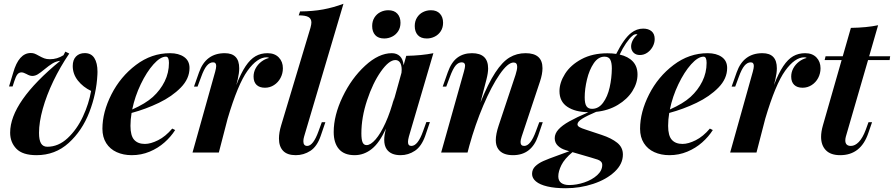

<svg xmlns="http://www.w3.org/2000/svg" viewBox="-20 -815 4777 1026"><path d="M368.7 -462.4Q368.7 -495.1 386.2 -513.2Q403.8 -531.2 433.1 -531.2Q467.3 -531.2 484.1 -504.9Q501 -478.5 501 -430.7L500.5 -416Q495.6 -314.5 457.3 -215.3Q418.9 -116.2 346.9 -51Q274.9 14.2 175.3 14.2Q100.6 14.2 67.4 -20.3Q34.2 -54.7 34.2 -106Q34.2 -270.5 302.2 -490.2Q278.8 -487.3 260.3 -475.8Q241.7 -464.4 216.8 -443.8Q195.8 -426.3 181.6 -417.7Q167.5 -409.2 152.3 -409.2Q139.2 -409.2 121.6 -419.4Q105 -428.2 95.2 -428.2Q81.5 -428.2 73 -417.5Q64.5 -406.7 56.2 -380.4L47.4 -353H28.3L50.3 -425.8Q80.1 -531.7 144.5 -531.7Q156.2 -531.7 165 -528.3Q173.8 -524.9 187.5 -517.1Q204.1 -507.8 216.6 -503.2Q229 -498.5 246.6 -498.5Q285.6 -498.5 319.3 -520L329.1 -539.1L350.1 -528.8Q301.8 -458 265.1 -381.6Q228.5 -305.2 208.5 -233.4Q188.5 -161.6 188.5 -105Q188.5 -66.9 199.2 -48.8Q210 -30.8 232.9 -30.8Q292 -30.8 341.3 -76.7Q390.6 -122.6 422.9 -191.7Q455.1 -260.7 466.8 -329.1Q423.8 -349.6 396.2 -384.5Q368.7 -419.4 368.7 -462.4Z M683.1 -211.4Q677.2 -176.3 677.2 -142.6Q677.2 -89.8 697 -67.9Q716.8 -45.9 754.4 -45.9Q785.2 -45.9 824.7 -65.7Q864.3 -85.4 900.4 -127.9L916 -120.1Q893.6 -84.5 859.1 -54Q824.7 -23.4 779.8 -4.6Q734.9 14.2 684.1 14.2Q639.2 14.2 603.5 -2Q567.9 -18.1 547.6 -50Q527.3 -82 527.3 -127Q527.3 -215.8 575.4 -310.5Q623.5 -405.3 706.5 -468Q789.6 -530.8 888.7 -530.8Q935.1 -530.8 963.9 -510.5Q992.7 -490.2 992.7 -451.7Q992.7 -394.5 946 -346.9Q899.4 -299.3 829.3 -265.6Q759.3 -231.9 683.1 -211.4ZM686.5 -230Q757.3 -261.2 796.9 -296.9Q836.9 -333.5 859.9 -379.9Q882.8 -426.3 882.8 -479Q882.8 -512.2 866.7 -512.2Q836.9 -512.2 800.3 -471.4Q763.7 -430.7 732.2 -365Q700.7 -299.3 686.5 -230Z M1491.7 -450.2Q1491.7 -422.4 1479 -398.4Q1466.3 -374.5 1444.3 -360.4Q1422.4 -346.2 1396 -346.2Q1366.7 -346.2 1350.8 -361.6Q1335 -377 1335 -405.8Q1335 -429.2 1346.2 -450Q1357.4 -470.7 1376.5 -485.4Q1395.5 -500 1418 -505.4Q1412.1 -508.8 1405.3 -508.8Q1354.5 -508.8 1302.7 -437Q1251 -365.2 1196.3 -180.7L1149.4 0H1008.8L1129.9 -432.1Q1135.3 -452.1 1135.3 -462.4Q1135.3 -481.9 1118.7 -481.9Q1100.6 -481.9 1085.2 -463.9Q1069.8 -445.8 1054.7 -403.3L1035.6 -352.1H1016.6L1043.5 -428.2Q1079.6 -530.8 1181.2 -530.8Q1258.3 -530.8 1258.3 -450.2Q1258.3 -424.8 1250.5 -391.1L1242.7 -360.4Q1267.6 -424.3 1292.5 -461.4Q1317.4 -498.5 1345.5 -514.6Q1373.5 -530.8 1409.7 -530.8Q1447.8 -530.8 1469.7 -508.1Q1491.7 -485.4 1491.7 -450.2Z M1601.1 -60.5Q1601.1 -35.2 1621.6 -35.2Q1653.8 -35.2 1682.1 -113.8L1699.7 -162.1H1718.8L1693.8 -88.9Q1674.3 -32.2 1638.7 -9Q1603 14.2 1560.5 14.2Q1515.1 14.2 1492.9 -9Q1470.7 -32.2 1470.7 -74.7Q1470.7 -106.4 1482.4 -145L1639.2 -667Q1644 -685.1 1644 -694.8Q1644 -714.8 1628.4 -723.9Q1612.8 -732.9 1576.2 -732.9L1583.5 -753.9Q1651.9 -754.4 1707 -764.6Q1762.2 -774.9 1815.4 -794.9L1605 -85Q1601.1 -71.8 1601.1 -60.5Z M1763.7 0ZM2277.3 -162.6 2252.4 -89.4Q2232.4 -32.7 2197.3 -9.3Q2162.1 14.2 2120.6 14.2Q2068.4 14.2 2046.4 -17.6Q2033.2 -37.1 2033.2 -67.9Q2033.2 -91.8 2042 -127.9Q2008.8 -52.7 1967 -19.3Q1925.3 14.2 1875 14.2Q1819.3 14.2 1791.3 -18.3Q1763.2 -50.8 1763.2 -109.4Q1763.2 -198.2 1810.8 -297.6Q1858.4 -397 1931.2 -463.9Q2003.9 -530.8 2073.7 -530.8Q2100.6 -530.8 2117.2 -514.6Q2133.8 -498.5 2136.7 -466.3L2150.9 -516.6Q2232.9 -518.1 2295.9 -530.8L2165 -85.4Q2160.2 -67.4 2160.2 -56.6Q2160.2 -35.2 2178.2 -35.2Q2212.9 -35.2 2240.7 -113.8L2258.3 -162.6ZM2126.5 -442.4Q2126.5 -466.8 2117.7 -480.5Q2108.9 -494.1 2092.8 -494.1Q2058.6 -494.1 2015.4 -432.9Q1972.2 -371.6 1941.7 -279.5Q1911.1 -187.5 1911.1 -102.1Q1911.1 -68.4 1917.7 -54Q1924.3 -39.6 1939 -39.6Q1960.4 -39.6 1987.1 -70.1Q2013.7 -100.6 2040 -158.4Q2066.4 -216.3 2086.9 -294.9L2082 -270L2125.5 -426.3Q2126.5 -437 2126.5 -442.4ZM2055.2 -760.3Q2086.4 -760.3 2103.3 -741.9Q2120.1 -723.6 2120.1 -693.4Q2120.1 -667.5 2107.9 -648.4Q2095.7 -629.4 2075.7 -619.4Q2055.7 -609.4 2033.2 -609.4Q2001.5 -609.4 1985.1 -627.4Q1968.8 -645.5 1968.8 -675.8Q1968.8 -701.7 1980.7 -720.9Q1992.7 -740.2 2012.5 -750.2Q2032.2 -760.3 2055.2 -760.3ZM2282.7 -760.3Q2314 -760.3 2330.8 -741.9Q2347.7 -723.6 2347.7 -693.4Q2347.7 -667.5 2335.4 -648.4Q2323.2 -629.4 2303.2 -619.4Q2283.2 -609.4 2260.7 -609.4Q2229 -609.4 2212.6 -627.4Q2196.3 -645.5 2196.3 -675.8Q2196.3 -701.7 2208.3 -720.9Q2220.2 -740.2 2240 -750.2Q2259.8 -760.3 2282.7 -760.3Z M2855.5 -88.9Q2820.3 14.2 2721.2 14.2Q2664.6 14.2 2642.1 -19Q2629.4 -37.6 2629.4 -65.9Q2629.4 -98.6 2645 -145L2734.9 -415Q2743.7 -442.4 2743.7 -458Q2743.7 -481 2724.6 -481Q2693.8 -481 2650.1 -417.7Q2606.4 -354.5 2562.7 -251.5Q2519 -148.4 2487.8 -35.6L2478.5 0H2337.4L2459 -432.1Q2465.3 -454.6 2465.3 -463.9Q2465.3 -481.9 2447.3 -481.9Q2429.2 -481.9 2414.6 -464.6Q2399.9 -447.3 2383.8 -403.3L2364.7 -352.1H2345.7L2372.6 -428.2Q2391.6 -482.4 2423.8 -506.6Q2456.1 -530.8 2502 -530.8Q2588.4 -530.8 2588.4 -449.2Q2588.4 -425.3 2579.6 -391.1L2547.4 -267.1Q2588.9 -369.6 2626.7 -427.2Q2664.6 -484.9 2702.9 -507.8Q2741.2 -530.8 2788.6 -530.8Q2878.9 -530.8 2878.9 -450.7Q2878.9 -419.4 2865.7 -379.9L2767.6 -85Q2761.7 -66.9 2761.7 -56.2Q2761.7 -35.2 2781.2 -35.2Q2815.4 -35.2 2843.8 -113.8L2861.8 -162.1H2880.4Z M3478.5 -606.4Q3478.5 -585.4 3467.8 -565.7Q3457 -545.9 3439 -533.4Q3420.9 -521 3399.4 -521Q3377.9 -521 3365.2 -533.9Q3352.5 -546.9 3352.5 -566.9Q3352.5 -582.5 3361.1 -599.4Q3369.6 -616.2 3386.2 -630.4Q3383.8 -632.3 3379.4 -632.3Q3369.1 -632.3 3359.4 -623.5Q3344.7 -611.8 3325.4 -583.7Q3306.2 -555.7 3291.5 -523.4Q3336.4 -513.2 3361.6 -486.6Q3386.7 -460 3386.7 -417Q3386.7 -371.6 3359.4 -328.1Q3332 -284.7 3281.5 -254.4Q3231 -224.1 3165.5 -217.3Q3117.2 -196.8 3091.6 -180.9Q3065.9 -165 3065.9 -150.4Q3065.9 -142.1 3076.7 -135.7Q3087.4 -129.4 3110.8 -122.1L3194.8 -94.2Q3247.6 -76.7 3278.1 -52.2Q3308.6 -27.8 3308.6 10.7Q3308.6 61.5 3264.6 102.8Q3220.7 144 3150.1 167.5Q3079.6 190.9 3002.9 190.9Q2945.8 190.9 2905.3 181.4Q2864.7 171.9 2844 154.5Q2823.2 137.2 2823.2 114.3Q2823.2 90.3 2840.3 73.7Q2857.4 57.1 2883.8 45.4Q2910.2 33.7 2959.5 16.1Q2986.3 6.8 3022 -6.8L3004.4 -12.2Q2977.5 -20 2960.9 -36.4Q2944.3 -52.7 2944.3 -76.2Q2944.3 -101.1 2964.1 -123Q2983.9 -145 3022 -166.3Q3060.1 -187.5 3124 -215.3Q3053.2 -216.3 3011.5 -244.4Q2969.7 -272.5 2969.7 -328.1Q2969.7 -373.5 2999.5 -420.7Q3029.3 -467.8 3087.6 -499Q3146 -530.3 3226.1 -530.3Q3252.4 -530.3 3272.9 -526.9Q3314.5 -609.4 3353 -639.2Q3382.3 -662.1 3417 -662.1Q3445.3 -662.1 3461.9 -647.9Q3478.5 -633.8 3478.5 -606.4ZM3249.5 -449.2Q3249.5 -480 3241.2 -496.1Q3232.9 -512.2 3210.4 -512.2Q3176.8 -512.2 3152.8 -476.8Q3128.9 -441.4 3116.7 -390.4Q3104.5 -339.4 3104.5 -294.9Q3104.5 -261.2 3114 -247.3Q3123.5 -233.4 3143.6 -233.4Q3178.7 -233.4 3202.6 -265.9Q3226.6 -298.3 3237.8 -347.9Q3249 -397.5 3249.5 -449.2ZM2963.4 127.4Q2963.4 150.9 2979 162.4Q2994.6 173.8 3021.5 173.8Q3061 173.8 3102.3 159.9Q3143.6 146 3170.9 121.3Q3198.2 96.7 3198.2 66.4Q3198.2 55.2 3191.2 48.3Q3184.1 41.5 3174.3 38.1Q3164.6 34.7 3139.6 27.3L3039.1 -2Q2996.6 33.7 2980 67.1Q2963.4 100.6 2963.4 127.4Z M3556.2 -211.4Q3550.3 -176.3 3550.3 -142.6Q3550.3 -89.8 3570.1 -67.9Q3589.8 -45.9 3627.4 -45.9Q3658.2 -45.9 3697.8 -65.7Q3737.3 -85.4 3773.4 -127.9L3789.1 -120.1Q3766.6 -84.5 3732.2 -54Q3697.8 -23.4 3652.8 -4.6Q3607.9 14.2 3557.1 14.2Q3512.2 14.2 3476.6 -2Q3440.9 -18.1 3420.7 -50Q3400.4 -82 3400.4 -127Q3400.4 -215.8 3448.5 -310.5Q3496.6 -405.3 3579.6 -468Q3662.6 -530.8 3761.7 -530.8Q3808.1 -530.8 3836.9 -510.5Q3865.7 -490.2 3865.7 -451.7Q3865.7 -394.5 3819.1 -346.9Q3772.5 -299.3 3702.4 -265.6Q3632.3 -231.9 3556.2 -211.4ZM3559.6 -230Q3630.4 -261.2 3669.9 -296.9Q3710 -333.5 3732.9 -379.9Q3755.9 -426.3 3755.9 -479Q3755.9 -512.2 3739.7 -512.2Q3710 -512.2 3673.3 -471.4Q3636.7 -430.7 3605.2 -365Q3573.7 -299.3 3559.6 -230Z M4364.7 -450.2Q4364.7 -422.4 4352.1 -398.4Q4339.4 -374.5 4317.4 -360.4Q4295.4 -346.2 4269 -346.2Q4239.7 -346.2 4223.9 -361.6Q4208 -377 4208 -405.8Q4208 -429.2 4219.2 -450Q4230.5 -470.7 4249.5 -485.4Q4268.6 -500 4291 -505.4Q4285.2 -508.8 4278.3 -508.8Q4227.5 -508.8 4175.8 -437Q4124 -365.2 4069.3 -180.7L4022.5 0H3881.8L4002.9 -432.1Q4008.3 -452.1 4008.3 -462.4Q4008.3 -481.9 3991.7 -481.9Q3973.6 -481.9 3958.3 -463.9Q3942.9 -445.8 3927.7 -403.3L3908.7 -352.1H3889.6L3916.5 -428.2Q3952.6 -530.8 4054.2 -530.8Q4131.3 -530.8 4131.3 -450.2Q4131.3 -424.8 4123.5 -391.1L4115.7 -360.4Q4140.6 -424.3 4165.5 -461.4Q4190.4 -498.5 4218.5 -514.6Q4246.6 -530.8 4282.7 -530.8Q4320.8 -530.8 4342.8 -508.1Q4364.7 -485.4 4364.7 -450.2Z M4497.1 -64.9Q4497.1 -35.2 4526.9 -35.2Q4548.8 -35.2 4569.3 -56.4Q4589.8 -77.6 4606 -120.6L4621.1 -162.1H4640.1L4620.1 -104Q4580.1 14.2 4469.7 14.2Q4418.9 14.2 4393.3 -12.2Q4367.7 -38.6 4367.7 -83.5Q4367.7 -111.3 4377.4 -145L4477.5 -494.1H4386.7L4391.6 -514.2H4483.4L4526.9 -666Q4612.8 -667.5 4672.4 -680.2L4624.5 -514.2H4736.8L4733.9 -494.1H4618.7L4500 -85Q4497.1 -74.2 4497.1 -64.9Z"/></svg>

Font: TypoPRO Playfair Display
Style: Bold Italic
Weight: 700
Italic angle: -14.9847°
Designer: Claus Eggers Sørensen
Foundry: Claus Eggers Sørensen
Version: Version 1.004;PS 001.004;hotconv 1.0.70;makeotf.lib2.5.58329